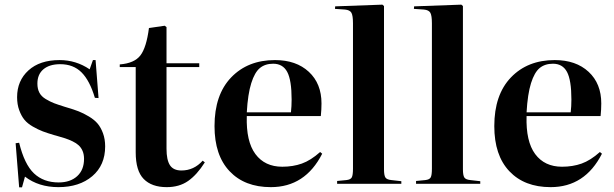

<svg xmlns="http://www.w3.org/2000/svg" viewBox="-20 -787 2630 822"><path d="M62 15.1 46.9 -173.8 62 -175.8Q84.5 -83.5 125.5 -44.7Q166.5 -5.9 231 -5.9Q280.8 -5.9 310.3 -32.7Q339.8 -59.6 339.8 -106.9Q339.8 -126 333.7 -140.4Q327.6 -154.8 317.1 -164.6Q306.6 -174.3 290.8 -181.9Q274.9 -189.5 258.1 -195.1Q241.2 -200.7 219.7 -206.5Q215.8 -207.5 213.9 -208Q183.6 -216.8 163.6 -224.4Q143.6 -231.9 120.6 -245.1Q97.7 -258.3 84.5 -274.4Q71.3 -290.5 62.3 -315.2Q53.2 -339.8 53.2 -371.1Q53.2 -441.4 101.8 -485.6Q150.4 -529.8 234.9 -529.8Q305.7 -529.8 363.8 -490.2L377.9 -529.8H389.2L401.9 -367.2L386.2 -368.2Q364.3 -441.9 329.1 -477.1Q293.9 -512.2 237.8 -512.2Q191.9 -512.2 166 -490.5Q140.1 -468.8 140.1 -429.2Q140.1 -406.2 148.7 -390.1Q157.2 -374 176 -362.8Q194.8 -351.6 211.4 -345.2Q228 -338.9 257.8 -329.6Q263.2 -328.1 266.1 -327.1Q295.9 -318.4 316.7 -310.3Q337.4 -302.2 360.6 -288.3Q383.8 -274.4 397.7 -258.1Q411.6 -241.7 420.9 -216.6Q430.2 -191.4 430.2 -160.2Q430.2 -79.6 375 -32.7Q319.8 14.2 230 14.2Q145.5 14.2 86.9 -30.8L74.2 15.1Z M693.8 14.2Q629.4 14.2 595.2 -20.8Q561 -55.7 561 -134.8V-500H492.7V-511.2Q555.2 -516.1 581.1 -549.8Q606.9 -583.5 617.7 -667L685.1 -676.8L692.9 -670.9V-516.1H833V-500H692.9V-149.9Q692.9 -102.5 707.5 -79.8Q722.2 -57.1 756.8 -57.1Q810.1 -57.1 847.7 -99.1L856.9 -91.8Q823.2 -38.6 785.4 -12.2Q747.6 14.2 693.8 14.2Z M1139.6 14.2Q1027.3 14.2 962.9 -54Q898.4 -122.1 898.4 -247.1Q898.4 -381.3 969.7 -455.6Q1041 -529.8 1157.2 -529.8Q1248 -529.8 1302.2 -479.5Q1356.4 -429.2 1356.4 -344.2Q1356.4 -318.4 1353.5 -290H1036.6Q1033.2 -181.6 1073.5 -127.4Q1113.8 -73.2 1188.5 -73.2Q1234.4 -73.2 1272.2 -86.7Q1310.1 -100.1 1350.6 -136.2L1359.4 -128.9Q1286.6 14.2 1139.6 14.2ZM1036.6 -306.2H1225.6Q1228.5 -331.5 1228.5 -360.8Q1228.5 -443.8 1209.7 -479Q1190.9 -514.2 1149.4 -514.2Q1115.2 -514.2 1092.8 -495.8Q1070.3 -477.5 1055.7 -430.9Q1041 -384.3 1036.6 -306.2Z M1423.3 0V-12.2L1463.4 -16.1Q1481 -18.1 1486.1 -27.6Q1491.2 -37.1 1491.2 -64.9V-687Q1491.2 -720.2 1484.6 -732.2Q1478 -744.1 1457 -746.1L1414.1 -749L1415 -759.8L1617.2 -767.1L1624 -761.2V-62Q1624 -36.6 1629.9 -27.3Q1635.7 -18.1 1655.3 -16.1L1698.2 -11.2V0Z M1761.2 0V-12.2L1801.3 -16.1Q1818.8 -18.1 1824 -27.6Q1829.1 -37.1 1829.1 -64.9V-687Q1829.1 -720.2 1822.5 -732.2Q1815.9 -744.1 1794.9 -746.1L1752 -749L1752.9 -759.8L1955.1 -767.1L1961.9 -761.2V-62Q1961.9 -36.6 1967.8 -27.3Q1973.6 -18.1 1993.2 -16.1L2036.1 -11.2V0Z M2337.4 14.2Q2225.1 14.2 2160.6 -54Q2096.2 -122.1 2096.2 -247.1Q2096.2 -381.3 2167.5 -455.6Q2238.8 -529.8 2355 -529.8Q2445.8 -529.8 2500 -479.5Q2554.2 -429.2 2554.2 -344.2Q2554.2 -318.4 2551.3 -290H2234.4Q2231 -181.6 2271.2 -127.4Q2311.5 -73.2 2386.2 -73.2Q2432.1 -73.2 2470 -86.7Q2507.8 -100.1 2548.3 -136.2L2557.1 -128.9Q2484.4 14.2 2337.4 14.2ZM2234.4 -306.2H2423.3Q2426.3 -331.5 2426.3 -360.8Q2426.3 -443.8 2407.5 -479Q2388.7 -514.2 2347.2 -514.2Q2313 -514.2 2290.5 -495.8Q2268.1 -477.5 2253.4 -430.9Q2238.8 -384.3 2234.4 -306.2Z"/></svg>

Font: Display Semibold
Style: Regular
Weight: 600
Designer: Latin by Veronika Burian and Jose Scaglione. Greek by Irene Vlachou. Cyrillic by Vera Evstafieva.
Foundry: TypeTogether
Version: Version 3.002